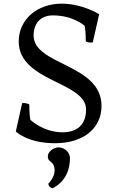

<svg xmlns="http://www.w3.org/2000/svg" viewBox="-20 -756 624 1037"><path d="M65.4 -45.9C65.4 -45.9 127 17.6 277.8 17.6C426.3 17.6 528.3 -59.6 528.3 -184.1C528.3 -411.6 161.6 -402.8 161.6 -564C161.6 -626.5 195.8 -672.9 266.1 -672.9C375.5 -672.9 437 -616.7 437 -616.7C443.4 -590.3 443.4 -532.2 443.4 -532.2C443.4 -532.2 459 -523.4 481 -526.9L515.6 -679.2C515.6 -679.2 425.8 -736.3 313 -736.3C181.2 -736.3 81.1 -650.9 81.1 -532.2C81.1 -314 444.8 -315.9 444.8 -164.6C444.8 -74.7 388.2 -41.5 317.9 -41.5C212.9 -41.5 143.6 -109.4 143.6 -109.4C138.2 -135.7 138.2 -191.9 138.2 -191.9C138.2 -191.9 121.6 -202.1 99.6 -198.7ZM238.3 88.4C238.3 126 274.9 108.4 274.9 166.5C274.9 198.7 243.7 235.4 241.2 235.4C241.2 235.4 240.2 254.9 263.2 260.7C263.2 260.7 357.9 224.1 357.9 98.1C357.9 66.4 328.1 40 296.4 40C270 40 238.3 63 238.3 88.4Z"/></svg>

Font: Trykker
Style: Regular
Weight: 400
Designer: Magnus Gaarde
Foundry: Magnus Gaarde
Version: Version 1.001